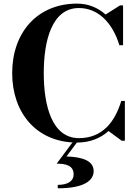

<svg xmlns="http://www.w3.org/2000/svg" viewBox="-20 -780 765 1064"><path d="M388 186.5C388 221.5 359 244.5 300 244.5V263.5C451 263.5 499 218 499 168C499 112.5 440.5 90 348.5 87L406 10H407.5C478.5 10 537 -14 581.5 -54L654.5 0H672V-220.5H652C617 -105.5 548.5 -14.5 417.5 -14.5C268.5 -14.5 222.5 -193 222.5 -375C222.5 -557 268.5 -735.5 417.5 -735.5C524 -735.5 604 -653.5 641.5 -529.5H662V-750H645L565 -699.5C522.5 -737.5 469 -760 407.5 -760C184.5 -760 47.5 -597.5 47.5 -375C47.5 -156 180 5 397 10H381L294 127C344 127 388 136.5 388 186.5Z"/></svg>

Font: Bodoni* 11pt
Style: Bold
Weight: 700
Version: Version 2.3